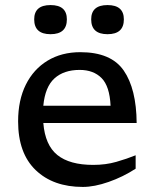

<svg xmlns="http://www.w3.org/2000/svg" viewBox="-20 -728 612 758"><path d="M297 -522Q418.5 -522 468.5 -449.5Q518.5 -377 519.5 -242.5H151Q158 -155 206.5 -116Q255 -77 348 -77Q397.5 -77 439.2 -89Q481 -101 515.5 -115V-62Q465.5 -29.5 409 -9.8Q352.5 10 307 10Q190 10 120.8 -56.5Q51.5 -123 51.5 -249Q51.5 -332.5 82 -393.8Q112.5 -455 167.8 -488.5Q223 -522 297 -522ZM294.5 -452Q232 -452 195 -418.5Q158 -385 151 -310.5H416.5Q413 -387.5 381 -419.8Q349 -452 294.5 -452ZM179.5 -593Q115 -593 115 -651.5Q115 -708 179.5 -708Q244 -708 244 -651.5Q244 -593 179.5 -593ZM404.5 -593Q340 -593 340 -651.5Q340 -708 404.5 -708Q469 -708 469 -651.5Q469 -593 404.5 -593Z"/></svg>

Font: Newsreader Caption
Style: Regular
Weight: 400
Designer: Hugues Gentile
Foundry: Production Type
Version: Version 1.001